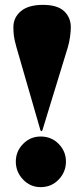

<svg xmlns="http://www.w3.org/2000/svg" viewBox="-20 -759 346 789"><path d="M156.5 -739Q216 -739 243.5 -713Q271 -687 271 -647Q271 -630 267.8 -607Q264.5 -584 258.5 -564L154.5 -224.5Q153 -220 150 -220Q147.5 -220 146 -224.5L47 -567Q39 -595.5 37 -612.5Q35 -629.5 35 -647.5Q35 -687 65.8 -713Q96.5 -739 156.5 -739ZM147 10Q104.5 10 74.8 -21.2Q45 -52.5 45 -95Q45 -137 74.8 -167.5Q104.5 -198 147 -198Q191.5 -198 221.2 -167.5Q251 -137 251 -95Q251 -52.5 221.2 -21.2Q191.5 10 147 10Z"/></svg>

Font: Fraunces 144pt Black
Style: Regular
Weight: 900
Version: Version 1.000;[0bf87f6ff]